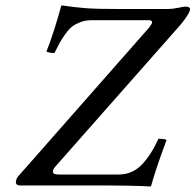

<svg xmlns="http://www.w3.org/2000/svg" viewBox="-20 -679 716 703"><path d="M38.1 -12.2Q38.1 -25.4 50.8 -38.1L526.9 -579.1Q537.1 -593.3 537.1 -597.2Q537.1 -600.1 534.2 -602.5Q531.2 -605 527.8 -605H314.9Q293.5 -605 275.6 -598.4Q257.8 -591.8 245.6 -582.8Q233.4 -573.7 220.5 -555.9Q207.5 -538.1 199.7 -524.2Q191.9 -510.3 179.2 -484.9Q160.6 -484.9 149.9 -490.2Q175.8 -554.2 204.1 -657.2L206.1 -659.2Q256.3 -651.9 295.7 -648.9Q335 -646 415 -646H594.2Q610.8 -646 632.1 -650.4Q653.3 -654.8 657.2 -654.8Q675.8 -654.8 675.8 -646Q675.8 -631.3 643.1 -590.8L185.1 -71.8Q173.8 -60.5 173.8 -49.8Q173.8 -40 194.8 -40H414.1Q463.4 -40 497.6 -74.5Q531.7 -108.9 560.1 -170.9Q585 -170.9 589.8 -166Q551.8 -65.4 533.2 2L529.8 3.9Q480 0 320.8 0H54.2Q38.1 0 38.1 -12.2Z"/></svg>

Font: Common Serif News
Style: Italic
Weight: 450
Italic angle: -12°
Designer: Philipp H. Poll, Khaled Hosny
Foundry: Stefan Peev, Context Ltd.
Version: Version 1.026